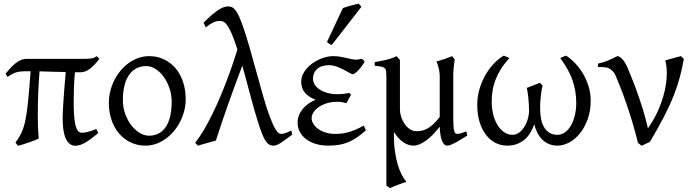

<svg xmlns="http://www.w3.org/2000/svg" viewBox="-20 -772 3752 1037"><path d="M510.7 -53.7Q485.8 -32.7 467.3 -19.3Q448.7 -5.9 434.3 1.7Q419.9 9.3 408.4 12.2Q397 15.1 386.2 15.1Q369.1 15.1 356.4 4.9Q343.8 -5.4 335.2 -24.2Q326.7 -43 322.5 -69.8Q318.4 -96.7 318.4 -130.4Q318.4 -146 319.3 -168.2Q320.3 -190.4 322.3 -221.2Q324.2 -252 327.4 -291.7Q330.6 -331.5 335 -382.8Q300.3 -383.3 266.8 -384.5Q233.4 -385.7 193.4 -386.7Q189 -331.1 186.5 -270Q184.1 -209 184.1 -146.5Q184.1 -111.3 185.3 -81.3Q186.5 -51.3 189 -24.4Q182.1 -20 168.2 -14.4Q154.3 -8.8 137.7 -3.2Q121.1 2.4 104.7 7.6Q88.4 12.7 77.6 15.6Q76.2 14.2 74 11.2Q71.8 8.3 69.3 5.4Q66.9 2 63.5 -2Q76.7 -20.5 86.4 -37.1Q96.2 -53.7 103.5 -73.2Q110.8 -92.8 116.2 -118.4Q121.6 -144 126.5 -180.4Q131.3 -216.8 135.7 -267.3Q140.1 -317.9 145.5 -387.2H120.6Q105 -387.2 92.8 -386Q80.6 -384.8 69.1 -381.6Q57.6 -378.4 46.1 -372.3Q34.7 -366.2 21 -356.4L9.8 -374Q23.9 -391.1 37.6 -405.8Q51.3 -420.4 65.2 -431.2Q79.1 -441.9 93.3 -448Q107.4 -454.1 123 -454.1H432.1Q452.6 -454.1 470.2 -456.1Q487.8 -458 502.9 -468.8L516.6 -454.6Q491.2 -419.4 465.6 -400.6Q439.9 -381.8 416.5 -381.8H384.8Q380.9 -342.3 379.4 -301.8Q377.9 -261.2 377.9 -223.1Q377.9 -178.7 380.4 -147Q382.8 -115.2 387.9 -94.7Q393.1 -74.2 401.4 -64.7Q409.7 -55.2 420.9 -55.2Q428.2 -55.2 435.3 -55.9Q442.4 -56.6 451.2 -58.8Q460 -61 471.7 -64.9Q483.4 -68.8 500 -75.2Z M907.2 -222.2Q907.2 -260.7 895.3 -295.7Q883.3 -330.6 864 -357.2Q844.7 -383.8 820.3 -399.4Q795.9 -415 771 -415Q737.3 -415 713.1 -400.9Q689 -386.7 673.6 -362.1Q658.2 -337.4 650.9 -303.7Q643.6 -270 643.6 -231Q643.6 -192.4 656 -157.5Q668.5 -122.6 688.7 -96.2Q709 -69.8 734.1 -54.4Q759.3 -39.1 784.7 -39.1Q815.4 -39.1 838.6 -52Q861.8 -64.9 877 -88.9Q892.1 -112.8 899.7 -146.5Q907.2 -180.2 907.2 -222.2ZM982.9 -236.8Q982.9 -204.1 974.9 -172.9Q966.8 -141.6 952.4 -113.8Q938 -85.9 917.7 -62.3Q897.5 -38.6 873.5 -21.5Q849.6 -4.4 822.3 5.1Q794.9 14.6 766.1 14.6Q722.2 14.6 685.5 -2.9Q648.9 -20.5 622.8 -51.3Q596.7 -82 582.3 -124.5Q567.9 -167 567.9 -216.8Q567.9 -249 575.7 -280.3Q583.5 -311.5 597.9 -339.6Q612.3 -367.7 632.1 -391.4Q651.9 -415 676 -432.1Q700.2 -449.2 727.8 -459Q755.4 -468.8 785.2 -468.8Q829.6 -468.8 866.2 -451.2Q902.8 -433.6 928.7 -402.6Q954.6 -371.6 968.8 -329.1Q982.9 -286.6 982.9 -236.8Z M1558.1 -44.9Q1521.5 -17.1 1497.8 -1.2Q1474.1 14.6 1457.5 14.6Q1444.3 14.6 1433.8 8.5Q1423.3 2.4 1413.3 -12.9Q1403.3 -28.3 1393.1 -55.4Q1382.8 -82.5 1369.9 -124.3Q1356.9 -166 1340.8 -224.9Q1324.7 -283.7 1303.7 -362.8L1288.6 -417Q1270 -368.2 1252.4 -320.3Q1234.9 -272.5 1217.3 -223.1Q1199.7 -173.8 1181.9 -121.8Q1164.1 -69.8 1146 -12.7Q1136.2 -10.3 1123.3 -6.6Q1110.4 -2.9 1096.7 1Q1083 4.9 1070.3 8.5Q1057.6 12.2 1048.8 14.6L1034.2 -1Q1058.1 -31.2 1081.1 -70.3Q1104 -109.4 1125.7 -153.3Q1147.5 -197.3 1167.5 -244.4Q1187.5 -291.5 1204.8 -337.4Q1222.2 -383.3 1236.8 -426.3Q1251.5 -469.2 1262.2 -505.4Q1246.1 -555.7 1233.2 -585.9Q1220.2 -616.2 1209.2 -632.6Q1198.2 -648.9 1188.2 -654.1Q1178.2 -659.2 1168 -659.2Q1150.9 -659.2 1133.1 -651.1Q1115.2 -643.1 1091.3 -624.5L1079.6 -649.4Q1104 -674.3 1123.8 -691.2Q1143.6 -708 1159.4 -718.3Q1175.3 -728.5 1187.7 -732.9Q1200.2 -737.3 1210.4 -737.3Q1221.7 -737.3 1231.4 -733.6Q1241.2 -730 1251.2 -717.5Q1261.2 -705.1 1272 -681.4Q1282.7 -657.7 1296.4 -617.4Q1310.1 -577.1 1327.4 -517.8Q1344.7 -458.5 1367.2 -375Q1386.7 -302.7 1404.3 -242.7Q1421.9 -182.6 1438 -139.6Q1454.1 -96.7 1468.8 -72.8Q1483.4 -48.8 1497.1 -48.8Q1502.9 -48.8 1507.8 -49.6Q1512.7 -50.3 1518.8 -52.2Q1524.9 -54.2 1533 -57.9Q1541 -61.5 1553.2 -66.9Z M1949.7 -439Q1940.4 -422.9 1930.4 -410.2Q1920.4 -397.5 1911.6 -388.7Q1902.8 -379.9 1896 -375.5Q1889.2 -371.1 1885.7 -371.1Q1880.4 -371.1 1867.2 -378.7Q1854 -386.2 1836.4 -395.5Q1818.8 -404.8 1798.1 -412.4Q1777.3 -419.9 1757.8 -419.9Q1714.8 -419.9 1692.6 -399.4Q1670.4 -378.9 1670.4 -347.2Q1670.4 -332 1678.7 -317.1Q1687 -302.2 1703.9 -290.3Q1720.7 -278.3 1745.8 -270.8Q1771 -263.2 1805.2 -263.2Q1818.4 -263.2 1835 -265.1Q1851.6 -267.1 1866.2 -270.5L1876 -260.3L1851.1 -214.8Q1836.9 -218.8 1826.2 -220.5Q1815.4 -222.2 1803.7 -222.2Q1768.6 -222.2 1742.2 -213.4Q1715.8 -204.6 1698.2 -191.4Q1680.7 -178.2 1671.9 -163.1Q1663.1 -147.9 1663.1 -135.3Q1663.1 -118.2 1672.6 -102.8Q1682.1 -87.4 1699.2 -75.2Q1716.3 -63 1739.7 -55.9Q1763.2 -48.8 1791 -48.8Q1808.1 -48.8 1825.4 -50.8Q1842.8 -52.7 1861.3 -57.9Q1879.9 -63 1900.6 -71.8Q1921.4 -80.6 1944.8 -93.8L1956.1 -67.9Q1931.2 -45.9 1908.7 -30.3Q1886.2 -14.6 1862.3 -4.6Q1838.4 5.4 1812 10Q1785.6 14.6 1753.4 14.6Q1716.3 14.6 1685.8 5.4Q1655.3 -3.9 1633.3 -20.5Q1611.3 -37.1 1599.4 -59.8Q1587.4 -82.5 1587.4 -109.4Q1587.4 -130.4 1594.7 -149.2Q1602.1 -168 1615.2 -183.8Q1628.4 -199.7 1646.2 -212.2Q1664.1 -224.6 1684.6 -233.4Q1647.9 -247.1 1627.4 -270.8Q1606.9 -294.4 1606.9 -330.6Q1606.9 -351.1 1615.2 -369.4Q1623.5 -387.7 1637.2 -403.1Q1650.9 -418.5 1668.5 -430.7Q1686 -442.9 1705.1 -451.4Q1724.1 -460 1742.9 -464.4Q1761.7 -468.8 1777.8 -468.8Q1799.3 -468.8 1816.9 -465.8Q1834.5 -462.9 1849.9 -459.2Q1865.2 -455.6 1878.7 -452.6Q1892.1 -449.7 1905.8 -449.7Q1907.2 -449.7 1911.1 -450.4Q1915 -451.2 1919.7 -451.9Q1924.3 -452.6 1928.5 -453.4Q1932.6 -454.1 1934.1 -454.1Q1939.5 -451.7 1942.6 -447.8Q1945.8 -443.8 1949.7 -439ZM1772 -529.3Q1768.1 -530.3 1765.1 -531.5Q1762.2 -532.7 1759.3 -534.7Q1756.3 -536.6 1753.4 -539.1Q1750.5 -541.5 1746.1 -545.4L1832 -728.5Q1839.8 -731.4 1850.6 -734.6Q1861.3 -737.8 1873 -741.2Q1884.8 -744.6 1896.2 -747.3Q1907.7 -750 1917 -752.4L1932.1 -735.4Z M2503.9 -40Q2489.3 -30.8 2473.6 -21.2Q2458 -11.7 2443.4 -3.7Q2428.7 4.4 2416.3 9.5Q2403.8 14.6 2395.5 14.6Q2385.3 14.6 2377.9 6.3Q2370.6 -2 2365.7 -15.9Q2360.8 -29.8 2358.2 -48.3Q2355.5 -66.9 2355 -87.9Q2315.4 -36.6 2278.6 -11Q2241.7 14.6 2213.4 14.6Q2184.6 14.6 2156.7 -4.9Q2128.9 -24.4 2107.4 -59.6V-56.6Q2106.9 -2.4 2112.5 40.3Q2118.2 83 2127.7 115.5Q2137.2 147.9 2149.7 171.4Q2162.1 194.8 2174.8 210Q2167.5 212.4 2155 216.8Q2142.6 221.2 2129.2 226.3Q2115.7 231.4 2103.8 236.3Q2091.8 241.2 2085.9 244.1L2066.9 230V-356.9Q2066.9 -376 2065.7 -386.7Q2064.5 -397.5 2058.3 -403.3Q2052.2 -409.2 2039.6 -411.9Q2026.9 -414.6 2003.9 -417V-436.5Q2022.9 -439.9 2038.8 -442.9Q2054.7 -445.8 2068.8 -449.5Q2083 -453.1 2095.9 -457.5Q2108.9 -461.9 2121.6 -468.8L2123.5 -466.3Q2126 -463.9 2128.9 -460.7Q2131.8 -457.5 2135 -453.9Q2138.2 -450.2 2140.1 -447.8V-178.7Q2140.1 -161.6 2146.5 -141.6Q2152.8 -121.6 2164.3 -104.2Q2175.8 -86.9 2192.4 -75.2Q2209 -63.5 2229.5 -63.5Q2242.7 -63.5 2256.6 -65.9Q2270.5 -68.4 2285.9 -76.4Q2301.3 -84.5 2318.4 -99.6Q2335.4 -114.7 2355 -140.1V-365.2Q2355 -373 2353.3 -384Q2351.6 -395 2348.9 -405.8Q2346.2 -416.5 2343 -425.8Q2339.8 -435.1 2336.4 -439.5Q2357.9 -445.3 2380.1 -452.9Q2402.3 -460.4 2422.4 -468.8L2436 -449.7Q2434.1 -437 2431.6 -419.2Q2429.2 -401.4 2428.2 -370.6V-130.9Q2428.2 -85.4 2432.6 -67.1Q2437 -48.8 2447.3 -48.8Q2458 -48.8 2470.5 -52.5Q2482.9 -56.2 2499 -62.5Z M3170.4 -229Q3170.4 -172.4 3153.8 -127.2Q3137.2 -82 3111.3 -50.5Q3085.4 -19 3053.7 -2.2Q3022 14.6 2991.7 14.6Q2964.4 14.6 2943.1 5.1Q2921.9 -4.4 2906.5 -20.5Q2891.1 -36.6 2881.1 -57.4Q2871.1 -78.1 2865.7 -100.6Q2857.9 -79.1 2846.2 -58.3Q2834.5 -37.6 2816.9 -21.5Q2799.3 -5.4 2775.4 4.6Q2751.5 14.6 2719.2 14.6Q2685.5 14.6 2656.2 -0.2Q2627 -15.1 2605 -43.5Q2583 -71.8 2570.3 -112.8Q2557.6 -153.8 2557.6 -206.5Q2557.6 -246.1 2568.1 -285.2Q2578.6 -324.2 2597.7 -359.4Q2616.7 -394.5 2642.8 -423.6Q2668.9 -452.6 2700.7 -471.7Q2702.6 -470.7 2707 -469Q2711.4 -467.3 2716.1 -465.3Q2720.7 -463.4 2725.1 -461.4Q2729.5 -459.5 2731.4 -458Q2704.1 -428.7 2685.8 -399.4Q2667.5 -370.1 2656.2 -340.8Q2645 -311.5 2640.4 -282.2Q2635.7 -252.9 2635.7 -223.6Q2635.7 -189 2643.3 -156.5Q2650.9 -124 2665.5 -99.1Q2680.2 -74.2 2701.4 -59.1Q2722.7 -43.9 2749.5 -43.9Q2767.1 -43.9 2783 -55.4Q2798.8 -66.9 2810.8 -85.2Q2822.8 -103.5 2829.8 -127Q2836.9 -150.4 2837.4 -174.3Q2837.4 -192.4 2836.2 -210.9Q2835 -229.5 2833.3 -246.3Q2831.5 -263.2 2829.3 -276.6Q2827.1 -290 2825.2 -297.4Q2846.2 -305.2 2863.5 -312Q2880.9 -318.8 2896.5 -325.2Q2898.4 -322.8 2900.9 -320.1Q2903.3 -317.4 2905.8 -314.9Q2908.2 -312.5 2910.6 -309.6Q2906.2 -292.5 2903.3 -272Q2900.9 -254.4 2898.7 -230Q2896.5 -205.6 2897.5 -177.2Q2897.9 -152.8 2902.6 -128.9Q2907.2 -105 2918 -86.2Q2928.7 -67.4 2946.3 -55.7Q2963.9 -43.9 2990.7 -43.9Q3014.2 -43.9 3033 -58.3Q3051.8 -72.8 3064.9 -96.4Q3078.1 -120.1 3085.2 -151.1Q3092.3 -182.1 3092.3 -215.3Q3092.3 -250.5 3086.9 -281.5Q3081.5 -312.5 3071 -341.8Q3060.5 -371.1 3044.4 -399.4Q3028.3 -427.7 3006.3 -458Q3008.3 -459.5 3012.7 -461.7Q3017.1 -463.9 3021.7 -465.6Q3026.4 -467.3 3030.5 -469Q3034.7 -470.7 3037.1 -471.7Q3064 -454.6 3088.1 -428.7Q3112.3 -402.8 3130.6 -371.1Q3148.9 -339.4 3159.7 -303Q3170.4 -266.6 3170.4 -229Z M3673.3 -453.6Q3664.6 -403.8 3652.1 -356.4Q3639.6 -309.1 3619.1 -256.8Q3598.6 -204.6 3567.4 -143.8Q3536.1 -83 3490.2 -5.9Q3482.4 -1.5 3468.5 4.6Q3454.6 10.7 3445.3 15.1L3425.8 0Q3411.1 -60.5 3394 -116.5Q3377 -172.4 3360.6 -219.5Q3344.2 -266.6 3329.6 -303.2Q3314.9 -339.8 3305.2 -362.8Q3297.9 -379.9 3286.6 -390.1Q3275.4 -400.4 3266.6 -404.3Q3261.2 -406.7 3251.5 -408Q3241.7 -409.2 3232.4 -409.7Q3221.2 -410.2 3209.5 -409.7V-428.2Q3240.2 -435.1 3266.1 -446Q3292 -457 3313.5 -468.8Q3324.7 -468.8 3339.4 -454.8Q3354 -440.9 3369.6 -405.8Q3377.4 -386.7 3391.1 -353.3Q3404.8 -319.8 3420.4 -276.6Q3436 -233.4 3451.7 -182.9Q3467.3 -132.3 3479.5 -79.1Q3513.2 -126.5 3535.4 -177.5Q3557.6 -228.5 3569.1 -277.3Q3580.6 -326.2 3581.3 -369.6Q3582 -413.1 3573.2 -445.8Q3595.7 -452.6 3616.9 -458.3Q3638.2 -463.9 3657.7 -468.8Q3661.6 -466.3 3666.3 -461.2Q3670.9 -456.1 3673.3 -453.6Z"/></svg>

Font: Noto Serif Devanagari
Style: Bold
Weight: 700
Designer: Monotype Design Team
Foundry: Monotype Imaging Inc.
Version: Version 1.01